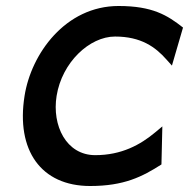

<svg xmlns="http://www.w3.org/2000/svg" viewBox="-20 -610 631 641"><path d="M62 -290C33 -108 117 11 281 11C394 11 455 -20 519 -61L522 -188L498 -168C449 -127 386 -92 298 -92C201 -92 153 -191 169 -290C187 -402 279 -488 364 -488C451 -488 499 -453 536 -411L554 -391L591 -518C539 -559 489 -590 376 -590C198 -590 84 -430 62 -290Z"/></svg>

Font: Charger Sport
Style: BlkObl
Weight: 900
Designer: Jasper
Foundry: Cannot Into Space Fonts
Version: Version 1.1